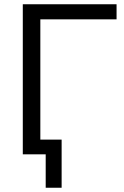

<svg xmlns="http://www.w3.org/2000/svg" viewBox="-20 -725 582 902"><path d="M194.7 157V0H89.9V-69.1H269.5V157ZM87.1 0V-705H527.6V-634.1H169.5V0Z"/></svg>

Font: Nunito Sans 12pt ExtraLight
Style: Regular
Weight: 200
Designer: Vernon Adams
Foundry: Vernon Adams
Version: Version 3.101;gftools[0.9.27]